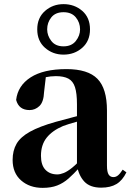

<svg xmlns="http://www.w3.org/2000/svg" viewBox="-20 -891 632 928"><path d="M186 17Q123 17 82 -19Q41 -55 41 -118Q41 -163 60 -196Q79 -229 125 -254.5Q171 -280 249 -302Q288 -313 338.5 -326Q389 -339 429 -349V-323Q389 -313 349 -302Q309 -291 285 -282Q233 -260 205.5 -225.5Q178 -191 178 -138Q178 -93 199.5 -70.5Q221 -48 257 -48Q271 -48 288.5 -55Q306 -62 329.5 -81Q353 -100 385 -136L402 -81H364Q336 -50 311 -28Q286 -6 256.5 5.5Q227 17 186 17ZM469 16Q415 16 387.5 -13.5Q360 -43 352 -92V-95V-387Q352 -440 342.5 -469.5Q333 -499 310.5 -511Q288 -523 250 -523Q225 -523 198.5 -517.5Q172 -512 135 -498L202 -523L193 -446Q191 -398 170.5 -378.5Q150 -359 123 -359Q71 -359 58 -408Q66 -477 128 -517Q190 -557 301 -557Q405 -557 451 -510Q497 -463 497 -357V-91Q497 -60 505 -47.5Q513 -35 528 -35Q540 -35 550 -43Q560 -51 573 -71L591 -58Q572 -19 543 -1.5Q514 16 469 16ZM287 -667Q326 -667 346.5 -693Q367 -719 367 -749Q367 -782 346.5 -807Q326 -832 287 -832Q248 -832 228 -807Q208 -782 208 -749Q208 -719 228 -693Q248 -667 287 -667ZM287 -627Q235 -627 197.5 -660Q160 -693 160 -749Q160 -805 197.5 -838Q235 -871 287 -871Q340 -871 377.5 -838.5Q415 -806 415 -749Q415 -693 377.5 -660Q340 -627 287 -627Z"/></svg>

Font: Noto Serif KR ExtraLight ExtraBold
Style: Regular
Weight: 800
Version: Version 2.003-H1;hotconv 1.1.1;makeotfexe 2.6.0